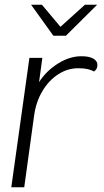

<svg xmlns="http://www.w3.org/2000/svg" viewBox="-20 -796 440 816"><path d="M394 -520Q394 -501 379 -492Q357 -506 313 -506Q267 -506 227 -480Q187 -454 160 -408.5Q133 -363 125 -305L83 0H28L105 -550H160L146 -447Q177 -495 226.5 -526Q276 -557 326 -557Q359 -557 376.5 -547Q394 -537 394 -520ZM112 -776H158L237 -682L341 -776H393L260 -644H207Z"/></svg>

Font: Krub Light
Style: Italic
Weight: 300
Italic angle: -8°
Designer: Ekaluck Peanpanawate
Foundry: Cadson Demak Co.,Ltd.
Version: Version 1.000; ttfautohint (v1.6)